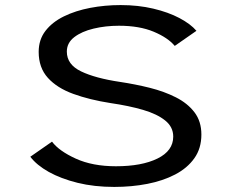

<svg xmlns="http://www.w3.org/2000/svg" viewBox="-20 -726 915 757"><path d="M430.5 11Q351.5 11 285.8 -5.2Q220 -21.5 172.2 -48.2Q124.5 -75 99.5 -108L185 -167.5Q213 -130.5 279 -100.5Q345 -70.5 437 -70.5Q539 -70.5 601 -101Q663 -131.5 663 -187.5Q663 -225.5 631.2 -251Q599.5 -276.5 544 -292.8Q488.5 -309 416.5 -319.5Q333 -332.5 269 -355.8Q205 -379 168.8 -419Q132.5 -459 132.5 -521.5Q132.5 -569.5 159.2 -604.2Q186 -639 232 -661.5Q278 -684 335.8 -695Q393.5 -706 455.5 -706Q525 -706 584.2 -692Q643.5 -678 687.5 -654.8Q731.5 -631.5 754.5 -604.5L669 -545Q642 -577.5 585.8 -601Q529.5 -624.5 449 -624.5Q396 -624.5 349 -613.2Q302 -602 272.8 -579.5Q243.5 -557 243.5 -522.5Q243.5 -471.5 299.8 -444.5Q356 -417.5 453.5 -403Q513.5 -394 570.5 -379.8Q627.5 -365.5 673.5 -342.2Q719.5 -319 746.8 -283.2Q774 -247.5 774 -195.5Q774 -141 746.2 -102Q718.5 -63 670.5 -38Q622.5 -13 560.8 -1Q499 11 430.5 11Z"/></svg>

Font: Trispace SemiExpanded
Style: Regular
Weight: 400
Width: 6
Designer: Tyler Finck
Foundry: Etcetera Type Company
Version: Version 1.210; ttfautohint (v1.8.3)